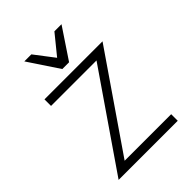

<svg xmlns="http://www.w3.org/2000/svg" viewBox="-201 -775 869 869"><g transform="rotate(-45 234.0 -340.5)"><path d="M37.5 0 370 -483.5 372.5 -453H58V-495H429.5L96.5 -10.5L81.5 -42H416V0ZM115 -681 212 -535H255.5L353 -681H307.5L231.5 -587.5L160 -681Z"/></g></svg>

Font: Russolo 10pt ExtraLight
Style: Regular
Weight: 200
Designer: Micah Stupak-Hahn
Version: Version 1.000